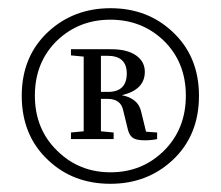

<svg xmlns="http://www.w3.org/2000/svg" viewBox="-20 -794 538 468"><path d="M249 -346Q158 -346 97 -404Q33 -464 33 -560.5Q33 -657 98 -717Q160 -774 249.5 -774Q339 -774 400 -717Q465 -657 465 -560.5Q465 -464 401 -404Q339 -346 249 -346ZM379 -426Q433 -479 433 -561Q433 -643 378 -696Q325 -746 249 -746Q173 -746 120 -696Q65 -643 65 -561Q65 -479 120 -426Q173 -374 249.5 -374Q326 -374 379 -426ZM333 -452Q313 -452 304.5 -457.5Q296 -463 292 -477L280 -526Q274 -553 242 -553H226V-474L257 -471V-455H153V-471L184 -474V-656L153 -659V-674H251Q290 -674 311.5 -659Q333 -644 333 -619Q333 -575 277 -562Q317 -554 324 -522L336 -473L363 -471V-455Q350 -452 333 -452ZM226 -570H243Q289 -570 289 -615Q289 -658 242 -658H226Z"/></svg>

Font: GenRyuMin TW R
Style: Regular
Weight: 400
Version: Version 1.501;PS 1;hotconv 16.6.51;makeotf.lib2.5.65220